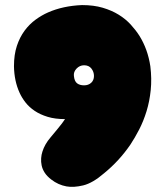

<svg xmlns="http://www.w3.org/2000/svg" viewBox="-20 -729 649 756"><path d="M35 -468Q35 -514 46.5 -548.5Q58 -583 77 -608.5Q96 -634 120 -651.5Q144 -669 169 -680Q228 -706 303 -709Q349 -709 384.5 -698.5Q420 -688 447.5 -671Q475 -654 495 -632Q515 -610 529 -588Q562 -535 572 -468Q578 -419 573.5 -374.5Q569 -330 557 -291Q545 -252 528 -219Q511 -186 493 -159Q449 -95 390 -47Q345 -8 307.5 1Q270 10 242 5Q209 -1 182 -22Q165 -35 156 -49Q147 -63 144 -77.5Q141 -92 142 -106Q143 -120 147 -132Q156 -161 179 -188Q195 -207 206 -220.5Q217 -234 224 -243Q232 -254 236 -260Q197 -260 167.5 -269Q138 -278 116.5 -292.5Q95 -307 80.5 -325.5Q66 -344 57 -364Q36 -410 35 -468ZM311 -472Q294 -472 281.5 -459Q269 -446 271 -430Q273 -409 283.5 -401Q294 -393 311 -393Q328 -393 339 -403Q350 -413 350 -430Q350 -446 340 -459Q330 -472 311 -472Z"/></svg>

Font: Sniglet
Style: ExtraBold
Weight: 800
Version: Version 2.000; ttfautohint (v0.95) -l 8 -r 50 -G 200 -x 14 -